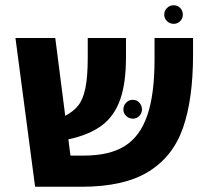

<svg xmlns="http://www.w3.org/2000/svg" viewBox="-20 -713 804 733"><path d="M717 -568V-504Q717 -336 679 -226Q641 -116 547.5 -58Q454 0 291 0H114L39 -568H191L229 -271Q260 -287 278.5 -310Q297 -333 306 -376.5Q315 -420 315 -495V-568H461V-495Q461 -395 438.5 -332Q416 -269 368 -233.5Q320 -198 241 -181L249 -119H301Q397 -119 455.5 -155Q514 -191 542 -271.5Q570 -352 570 -486V-568ZM451 -295Q451 -310 461.5 -321Q472 -332 487 -332Q502 -332 512 -321Q522 -310 522 -295Q522 -281 512 -270.5Q502 -260 487 -260Q472 -260 461.5 -270.5Q451 -281 451 -295ZM607 -657Q607 -672 617.5 -682.5Q628 -693 643 -693Q658 -693 668 -682.5Q678 -672 678 -657Q678 -643 668 -632.5Q658 -622 643 -622Q628 -622 617.5 -632.5Q607 -643 607 -657Z"/></svg>

Font: FiraGOUPP
Style: Bold
Weight: 700
Designer: bBox Type
Foundry: bBox Type GmbH
Version: Version 1.001